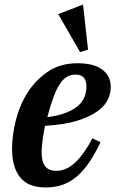

<svg xmlns="http://www.w3.org/2000/svg" viewBox="-20 -812 509 844"><path d="M181 12Q104 12 68.5 -32.5Q33 -77 33 -158Q33 -216 49.5 -282.5Q66 -349 101 -404.5Q136 -460 190.5 -497Q245 -534 321 -534Q351 -534 377.5 -528.5Q404 -523 424 -510Q444 -497 455.5 -477Q467 -457 467 -428Q467 -403 454.5 -375.5Q442 -348 410 -324Q378 -300 321.5 -282Q265 -264 178 -259Q171 -225 167 -195Q163 -165 163 -142Q163 -100 179 -80.5Q195 -61 227 -61Q272 -61 311.5 -98.5Q351 -136 386 -204L422 -187Q399 -139 374.5 -102Q350 -65 321.5 -39.5Q293 -14 258.5 -1Q224 12 181 12ZM188 -297Q236 -303 269 -316Q302 -329 322.5 -346.5Q343 -364 351.5 -386Q360 -408 360 -433Q360 -456 349 -470Q338 -484 312 -484Q291 -484 274.5 -474.5Q258 -465 243.5 -443.5Q229 -422 215.5 -386Q202 -350 188 -297ZM236 -750 345 -792 367 -594 332 -583Z"/></svg>

Font: IBM Plex Serif SmBld
Style: Italic
Weight: 600
Italic angle: -14°
Designer: Mike Abbink, Paul van der Laan, Pieter van Rosmalen
Foundry: Bold Monday
Version: Version 3.001